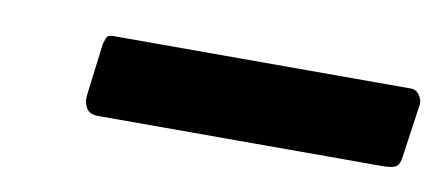

<svg xmlns="http://www.w3.org/2000/svg" viewBox="-27 -792 470 203"><g transform="rotate(10 207.5 -690.0)"><path d="M415 -717 407 -661Q406 -652 402 -649.5Q398 -647 387 -647H82Q73 -647 69.5 -653Q66 -659 67 -667L74 -723Q76 -730 77.5 -731.5Q79 -733 84 -733H403Q409 -733 412.5 -727.5Q416 -722 415 -717Z"/></g></svg>

Font: Libre Franklin SemiBold
Style: Italic
Weight: 600
Italic angle: -8°
Designer: Pablo Impallari, Rodrigo Fuenzalida, Nhung Nguyen
Foundry: Impallari Type
Version: Version 3.000